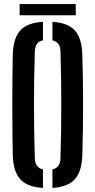

<svg xmlns="http://www.w3.org/2000/svg" viewBox="-20 -915 468 943"><path d="M191 8Q113.5 3.5 79 -35.2Q44.5 -74 42.5 -157Q41.5 -217 41 -278Q40.5 -339 40.5 -400.2Q40.5 -461.5 41 -522.2Q41.5 -583 42.5 -643.5Q44.5 -726 79 -764.8Q113.5 -803.5 191 -808V-717Q171 -712.5 161.5 -699.2Q152 -686 151 -662.5Q149 -601.5 148 -535.5Q147 -469.5 147 -401.5Q147 -333.5 148 -266.8Q149 -200 151 -138Q152 -114.5 161.5 -101Q171 -87.5 191 -83ZM237.5 8V-83Q257.5 -87.5 267 -101Q276.5 -114.5 277 -138Q279 -200 280 -266.8Q281 -333.5 281 -401.5Q281 -469.5 280 -535.5Q279 -601.5 277 -662.5Q276.5 -686 266.8 -699Q257 -712 237.5 -717V-808Q314.5 -803 348.5 -764.5Q382.5 -726 384.5 -643.5Q386.5 -582.5 387.2 -521.5Q388 -460.5 388 -399.5Q388 -338.5 387.2 -277.8Q386.5 -217 384.5 -157Q382.5 -74.5 348.5 -35.8Q314.5 3 237.5 8ZM76.5 -895H352V-840H76.5Z"/></svg>

Font: Big Shoulders Stencil Display Thin
Style: Bold
Weight: 700
Version: Version 2.001